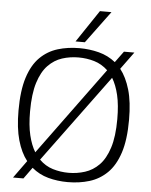

<svg xmlns="http://www.w3.org/2000/svg" viewBox="-61 -967 810 1028"><g transform="rotate(5 344.0 -453.0)"><path d="M104 11H48L116 -83Q83 -125 64.5 -190Q46 -255 46 -349Q46 -457 68.5 -527Q91 -597 131.5 -637Q172 -677 226 -693.5Q280 -710 342 -710Q397 -710 447 -697Q497 -684 537 -652L581 -712H637L569 -619Q602 -577 621 -512Q640 -447 640 -351Q640 -243 617 -173Q594 -103 553 -63Q512 -23 458 -6.5Q404 10 342 10Q286 10 236.5 -3.5Q187 -17 148 -50ZM108 -349Q108 -275 120.5 -222.5Q133 -170 155 -134L500 -605Q467 -636 426.5 -648Q386 -660 342 -660Q296 -660 254 -646.5Q212 -633 179 -599Q146 -565 127 -504.5Q108 -444 108 -349ZM342 -40Q387 -40 429.5 -53.5Q472 -67 505 -100.5Q538 -134 557.5 -194.5Q577 -255 577 -349Q577 -425 564.5 -478Q552 -531 530 -567L184 -97Q216 -65 257 -52.5Q298 -40 342 -40ZM318 -744 434 -917H496L368 -744Z"/></g></svg>

Font: Georama Light
Style: Regular
Weight: 300
Designer: Jean-Baptiste Levee
Foundry: Production Type
Version: Version 1.000